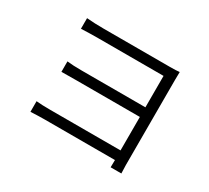

<svg xmlns="http://www.w3.org/2000/svg" viewBox="-141 -926 1281 1179"><g transform="rotate(30 500.0 -336.5)"><path d="M828.1 23.4H752Q752 18.6 752.4 1.5Q752.9 -15.6 752.9 -28.3H254.9Q213.9 -28.3 155.3 -25.4V-100.6Q194.3 -96.7 253.9 -96.7H752.9V-334H302.7Q279.3 -334 243.2 -333.5Q207 -333 197.3 -333V-407.2Q236.3 -402.3 300.8 -402.3H752.9V-625H290Q233.4 -625 168.9 -622.1V-697.3Q224.6 -692.4 290 -692.4H759.8Q803.7 -692.4 827.1 -695.3Q826.2 -682.6 826.2 -638.7V-35.2Q826.2 -9.8 828.1 23.4Z"/></g></svg>

Font: Gen Shin Gothic Monospace Normal
Style: Regular
Weight: 350
Designer: [Source Han Sans]
Ryoko NISHIZUKA  (kana & ideographs); Paul D. Hunt (Latin, Greek & Cyrillic); Wenlong ZHANG  (bopomofo
Version: Version 1.002.20150607